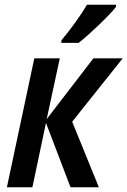

<svg xmlns="http://www.w3.org/2000/svg" viewBox="-20 -786 535 806"><path d="M237 -606H310C353 -639 439 -721 467 -757V-766H345C318 -720 276 -662 238 -617ZM9 0H116L173 -270L276 0H395L283 -275L495 -541H372L176 -286L231 -541H124Z"/></svg>

Font: Noto Sans Display SemiCondensed Medium
Style: Italic
Weight: 500
Width: 4
Italic angle: -12°
Designer: Monotype Design Team
Foundry: Monotype Imaging Inc.
Version: Version 1.900